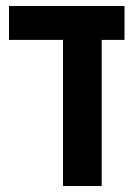

<svg xmlns="http://www.w3.org/2000/svg" viewBox="-20 -620 445 640"><path d="M395 -487H319V0H190V-487H10V-600H395Z"/></svg>

Font: Noto Sans Hebrew Cond
Style: Bold
Weight: 700
Width: 2
Designer: Monotype Design Team
Foundry: Monotype Imaging Inc.
Version: Version 1.000